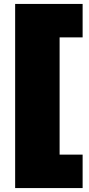

<svg xmlns="http://www.w3.org/2000/svg" viewBox="-20 -762 450 976"><path d="M57 -742H400V-572H283V24H400V194H57Z"/></svg>

Font: CMG Sans Black
Style: Regular
Weight: 900
Designer: Julieta Ulanovsky
Foundry: Julieta Ulanovsky
Version: Version 7.200